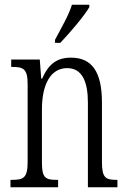

<svg xmlns="http://www.w3.org/2000/svg" viewBox="-20 -786 536 806"><path d="M211 -619V-606H233C276 -651 335 -721 355 -756V-766H282C268 -721 240 -674 211 -619ZM24 0H224V-31H218C172 -31 156 -38 156 -103V-326C156 -433 193 -500 262 -500C325 -500 349 -443 349 -355V0H473V-31H469C424 -31 408 -39 408 -105V-355C408 -486 365 -544 278 -544C218 -544 183 -516 157 -456H153L147 -536H27V-505H32C78 -505 96 -497 96 -433V-105C96 -39 78 -31 31 -31H24Z"/></svg>

Font: Noto Serif Tamil ExtraCondensed Light
Style: Italic
Weight: 300
Width: 2
Italic angle: -12°
Designer: Indian Type Foundry, Tom Grace, and the Monotype Design Team
Foundry: Monotype Imaging Inc.
Version: Version 2.003